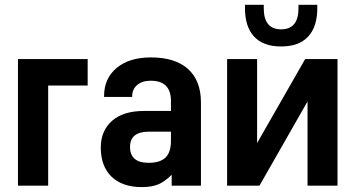

<svg xmlns="http://www.w3.org/2000/svg" viewBox="-20 -762 1459 788"><path d="M53.7 -519.5H339.8V-411.1H177.7V0H53.7Z M751 -479.5Q804.7 -431.6 804.7 -341.8V0H684.6V-44.9Q671.9 -32.2 658.2 -22Q644.5 -11.7 630.9 -5.9Q603.5 5.9 561.5 5.9Q482.4 5.9 437.5 -37.1Q393.6 -80.1 393.6 -156.2Q393.6 -225.6 440.4 -266.6Q486.3 -306.6 571.3 -306.6H681.6V-347.7Q681.6 -430.7 598.6 -430.7Q563.5 -430.7 543 -413.1Q522.5 -395.5 522.5 -367.2V-364.3H407.2V-368.2Q407.2 -440.4 459 -483.4Q510.7 -526.4 599.6 -526.4Q698.2 -526.4 751 -479.5ZM660.2 -116.2Q681.6 -137.7 681.6 -184.6V-221.7H591.8Q513.7 -221.7 513.7 -159.2Q513.7 -93.8 589.8 -93.8Q637.7 -93.8 660.2 -116.2Z M912.1 -519.5H1035.2V-174.8L1232.4 -519.5H1365.2V0H1242.2V-345.7L1044.9 0H912.1ZM1133.8 -571.3Q1060.5 -571.3 1022.9 -611.8Q985.4 -652.3 985.4 -728.5V-742.2H1062.5V-728.5Q1062.5 -641.6 1133.8 -641.6Q1205.1 -641.6 1205.1 -728.5V-742.2H1282.2V-728.5Q1282.2 -652.3 1244.6 -611.8Q1207 -571.3 1133.8 -571.3Z"/></svg>

Font: Dinish
Style: Bold
Weight: 700
Designer: Bert Driehuis
Foundry: Playbeing
Version: Version 3.006; git-39231f3c-release